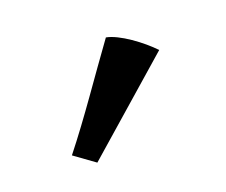

<svg xmlns="http://www.w3.org/2000/svg" viewBox="-55 -882 463 393"><g transform="rotate(-20 176.5 -685.5)"><path d="M99.6 -568.4 297.4 -741.7C273.9 -766.6 231 -798.3 203.6 -803.2C153.8 -734.9 106.9 -664.6 55.7 -600.1Z"/></g></svg>

Font: Donegal One
Style: Regular
Weight: 400
Designer: Gary Lonergan
Foundry: Sorkin Type Co.
Version: Version 1.004